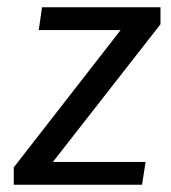

<svg xmlns="http://www.w3.org/2000/svg" viewBox="-20 -510 473 530"><path d="M96 -490H423V-443L126 -63H382L372 0H18V-48L313 -427H87Z"/></svg>

Font: Rosario Light
Style: Italic
Weight: 300
Italic angle: -8.05°
Designer: Hector Gatti
Foundry: Omnibus Type
Version: Version 1.101; ttfautohint (v1.8.1.43-b0c9)